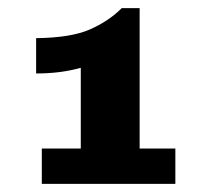

<svg xmlns="http://www.w3.org/2000/svg" viewBox="-20 -791 527 473"><path d="M69 -610V-697Q155 -698 201.5 -718.5Q248 -739 280 -771H324V-425H412V-338H83V-425H179V-624Q130 -610 69 -610Z"/></svg>

Font: Coval
Style: Heavy
Weight: 900
Foundry: Context Ltd
Version: Version 001.000